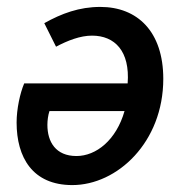

<svg xmlns="http://www.w3.org/2000/svg" viewBox="-20 -523 529 555"><path d="M189 12C319 12 452 -112 452 -295C452 -432 377 -503 270 -503C209 -503 158 -484 108 -456L142 -388C176 -406 212 -420 246 -420C312 -420 356 -375 349 -282H50C38 -254 28 -208 28 -169C28 -68 74 12 189 12ZM201 -72C141 -72 117 -113 117 -162C117 -175 119 -190 123 -202H340C316 -118 258 -72 201 -72Z"/></svg>

Font: Source Sans Pro Semibold
Style: Italic
Weight: 600
Italic angle: -11°
Designer: Paul D. Hunt
Foundry: Adobe Systems Incorporated
Version: Version 3.006;hotconv 1.0.111;makeotfexe 2.5.65597